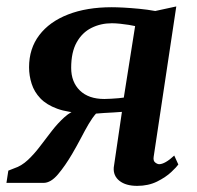

<svg xmlns="http://www.w3.org/2000/svg" viewBox="-36 -582 627 611"><path d="M518.5 -87 531.5 -58.5Q526.5 -51 509 -34.5Q491.5 -18 463.8 -4.2Q436 9.5 400.5 9.5Q364.5 9.5 344.2 -6.5Q324 -22.5 326 -49L352 -226Q341.5 -225 326.2 -224.2Q311 -223.5 295.8 -222.5Q280.5 -221.5 269.5 -220.5Q258 -207.5 246.2 -187.5Q234.5 -167.5 221.8 -143Q209 -118.5 193.5 -92Q171.5 -54.5 148.5 -27.2Q125.5 0 102.5 0H-15.5L-9.5 -39L9.5 -46.5Q32.5 -54 52.8 -73Q73 -92 91.5 -116.5Q110 -141 129 -165.5Q148 -190 169 -209Q190 -228 214.5 -235L232 -222Q180.5 -223.5 146.2 -236Q112 -248.5 92.5 -269Q73 -289.5 64.8 -315.2Q56.5 -341 56.5 -368Q56.5 -427.5 89 -470.2Q121.5 -513 180.8 -536Q240 -559 319.5 -559Q335 -559 358 -557.8Q381 -556.5 407.2 -554Q433.5 -551.5 458 -547L525 -561.5L453 -83Q451 -70 458 -64.8Q465 -59.5 470.5 -59.5Q479.5 -59.5 491.8 -66.5Q504 -73.5 518.5 -87ZM358 -271.5 394 -499Q387.5 -500.5 374.2 -502.8Q361 -505 346 -506.5Q331 -508 320 -508Q284.5 -508 255 -493.2Q225.5 -478.5 208 -447.2Q190.5 -416 190.5 -366Q190.5 -321 218.2 -294Q246 -267 296 -267Q305 -267 317.5 -267.8Q330 -268.5 341.5 -269.5Q353 -270.5 358 -271.5Z"/></svg>

Font: Merriweather 28pt SemiBold
Style: Italic
Weight: 600
Italic angle: -7.8°
Version: Version 2.101